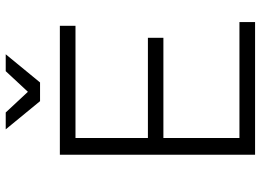

<svg xmlns="http://www.w3.org/2000/svg" viewBox="-143 -791 934 688"><g transform="rotate(-90 324.0 -447.0)"><path d="M589 0H113.5V-699.5H575.5V-643.5H173.5V-384H532.5V-328.5H173.5V-56H589ZM372.5 -770.5H305.5L204.5 -893.5H265L339 -814L413 -893.5H473.5Z"/></g></svg>

Font: Argentum Novus Light
Style: Regular
Weight: 300
Designer: Julieta Ulanovsky (font) & Cristiano Sobral (main changes)
Foundry: Julieta Ulanovsky (font) & Cristiano Sobral (main changes)
Version: Version 3.00;November 27, 2020;FontCreator 13.0.0.2655 64-bi